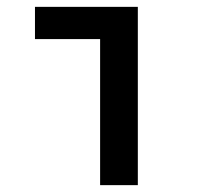

<svg xmlns="http://www.w3.org/2000/svg" viewBox="-20 -540 590 560"><path d="M272 0V-426H82V-520H382V0Z"/></svg>

Font: M PLUS Code Latin SemiExpanded Medium
Style: Regular
Weight: 500
Width: 6
Designer: Coji Morishita
Foundry: UNDERFOREST DESIGN
Version: Version 1.002; ttfautohint (v1.8.3)